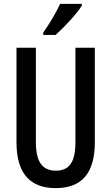

<svg xmlns="http://www.w3.org/2000/svg" viewBox="-20 -960 574 990"><path d="M402 -931V-940H290C269 -895 240 -845 203 -792V-780H267C310 -818 377 -890 402 -931ZM469 -227V-714H369V-227C369 -121 335 -80 268 -80C201 -80 165 -122 165 -226V-714H65V-226C65 -65 136 10 267 10C400 10 469 -65 469 -227Z"/></svg>

Font: Noto Sans Khmer ExtraCondensed Medium
Style: Regular
Weight: 500
Width: 2
Designer: Danh Hong and the Monotype Design Team
Foundry: Monotype Imaging Inc.
Version: Version 2.004